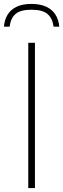

<svg xmlns="http://www.w3.org/2000/svg" viewBox="-49 -958 322 978"><path d="M95 0V-740H129V0ZM-29 -822Q-26 -858 -9.8 -884Q6.5 -910 36.5 -924Q66.5 -938 111 -938Q156 -938 186.5 -923.8Q217 -909.5 233.5 -883.5Q250 -857.5 253 -822H224Q218.5 -864.5 193.2 -886.5Q168 -908.5 111 -908.5Q54.5 -908.5 29.8 -886.5Q5 -864.5 0 -822Z"/></svg>

Font: Encode Sans SC Thin
Style: Regular
Weight: 250
Designer: Multiple Designers
Foundry: Impallari Type
Version: Version 3.002